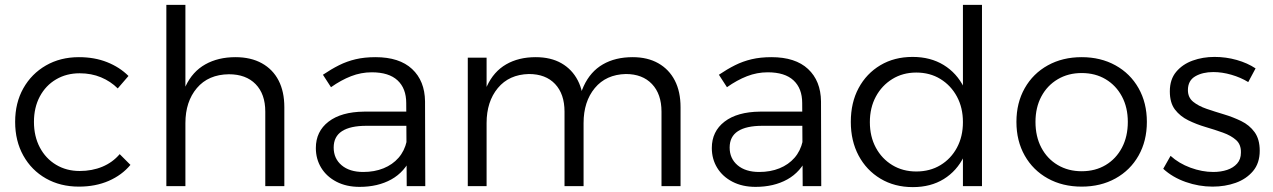

<svg xmlns="http://www.w3.org/2000/svg" viewBox="-20 -762 5210 786"><path d="M462 -400Q433 -429 393.5 -445.5Q354 -462 306 -462Q252 -462 209.5 -437Q167 -412 143 -367Q119 -322 119 -263Q119 -204 143 -158.5Q167 -113 209.5 -87.5Q252 -62 306 -62Q357 -62 399 -79.5Q441 -97 470 -131L514 -87Q479 -45 425 -21.5Q371 2 303 2Q227 2 168 -31.5Q109 -65 75.5 -125Q42 -185 42 -263Q42 -341 75.5 -400.5Q109 -460 168 -494Q227 -528 303 -528Q367 -528 418.5 -507.5Q470 -487 506 -451Z M1066 -305Q1066 -377 1026.5 -417.5Q987 -458 917 -458Q833 -457 786 -401.5Q739 -346 739 -258H712Q712 -350 740 -409.5Q768 -469 820.5 -498.5Q873 -528 944 -528Q1007 -528 1052 -503Q1097 -478 1120.5 -432.5Q1144 -387 1144 -323V0H1066ZM661 -742H739V0H661Z M1480 -247Q1414 -247 1380 -225Q1346 -203 1346 -158Q1346 -113 1378.5 -85.5Q1411 -58 1467 -58Q1513 -58 1550 -73Q1587 -88 1611.5 -116Q1636 -144 1645 -184L1665 -121Q1637 -58 1582 -27.5Q1527 3 1452 3Q1398 3 1357.5 -18Q1317 -39 1295 -75Q1273 -111 1273 -156Q1273 -224 1325 -264Q1377 -304 1470 -305H1657V-247ZM1643 -340Q1643 -400 1607.5 -433Q1572 -466 1502 -466Q1458 -466 1417 -450Q1376 -434 1335 -405L1302 -456Q1336 -479 1368 -495Q1400 -511 1436 -519.5Q1472 -528 1517 -528Q1615 -528 1667 -479.5Q1719 -431 1720 -347L1721 0H1645Z M2291 -305Q2291 -377 2252.5 -418Q2214 -459 2145 -459Q2064 -457 2018 -401.5Q1972 -346 1972 -258H1946Q1946 -350 1973.5 -409.5Q2001 -469 2052 -498.5Q2103 -528 2173 -528Q2235 -528 2278.5 -503Q2322 -478 2345.5 -432.5Q2369 -387 2369 -323V0H2291ZM2688 -305Q2688 -377 2649 -418Q2610 -459 2542 -459Q2461 -457 2415 -401.5Q2369 -346 2369 -258H2342Q2342 -350 2369.5 -409.5Q2397 -469 2448 -498.5Q2499 -528 2570 -528Q2631 -528 2675 -503Q2719 -478 2742.5 -432.5Q2766 -387 2766 -323V0H2688ZM1895 -526H1972V0H1895Z M3101 -247Q3035 -247 3001 -225Q2967 -203 2967 -158Q2967 -113 2999.5 -85.5Q3032 -58 3088 -58Q3134 -58 3171 -73Q3208 -88 3232.5 -116Q3257 -144 3266 -184L3286 -121Q3258 -58 3203 -27.5Q3148 3 3073 3Q3019 3 2978.5 -18Q2938 -39 2916 -75Q2894 -111 2894 -156Q2894 -224 2946 -264Q2998 -304 3091 -305H3278V-247ZM3264 -340Q3264 -400 3228.5 -433Q3193 -466 3123 -466Q3079 -466 3038 -450Q2997 -434 2956 -405L2923 -456Q2957 -479 2989 -495Q3021 -511 3057 -519.5Q3093 -528 3138 -528Q3236 -528 3288 -479.5Q3340 -431 3341 -347L3342 0H3266Z M3716 -529Q3789 -529 3843 -496Q3897 -463 3926.5 -403.5Q3956 -344 3955 -263Q3956 -182 3926.5 -122Q3897 -62 3843.5 -29Q3790 4 3717 4Q3642 4 3584.5 -30.5Q3527 -65 3495 -125Q3463 -185 3463 -263Q3463 -342 3495 -401.5Q3527 -461 3584 -495Q3641 -529 3716 -529ZM3731 -465Q3676 -465 3633 -438.5Q3590 -412 3565.5 -366.5Q3541 -321 3541 -262Q3541 -203 3565.5 -157.5Q3590 -112 3633 -86Q3676 -60 3731 -60Q3787 -60 3830 -86Q3873 -112 3897.5 -157.5Q3922 -203 3922 -262Q3922 -321 3897.5 -366.5Q3873 -412 3830 -438.5Q3787 -465 3731 -465ZM3922 -742H4000V0H3922Z M4408 -528Q4486 -528 4546.5 -494.5Q4607 -461 4641 -401Q4675 -341 4675 -263Q4675 -185 4641 -125Q4607 -65 4546.5 -31.5Q4486 2 4408 2Q4330 2 4269.5 -31.5Q4209 -65 4175 -125Q4141 -185 4141 -263Q4141 -341 4175 -401Q4209 -461 4269.5 -494.5Q4330 -528 4408 -528ZM4408 -463Q4353 -463 4310 -437.5Q4267 -412 4243 -367Q4219 -322 4219 -263Q4219 -203 4243 -157.5Q4267 -112 4310 -86.5Q4353 -61 4408 -61Q4464 -61 4506.5 -86.5Q4549 -112 4573 -157.5Q4597 -203 4597 -263Q4597 -322 4573 -367Q4549 -412 4506.5 -437.5Q4464 -463 4408 -463Z M5090 -426Q5059 -445 5021 -456Q4983 -467 4947 -467Q4903 -467 4873 -449.5Q4843 -432 4843 -393Q4843 -363 4864.5 -345.5Q4886 -328 4919.5 -316.5Q4953 -305 4990 -294Q5027 -283 5061 -266.5Q5095 -250 5116 -221Q5137 -192 5137 -145Q5137 -94 5109.5 -61.5Q5082 -29 5038.5 -13.5Q4995 2 4944 2Q4888 2 4834 -17Q4780 -36 4742 -71L4772 -124Q4806 -93 4853.5 -75.5Q4901 -58 4947 -58Q4978 -58 5003.5 -66.5Q5029 -75 5044.5 -92.5Q5060 -110 5060 -137Q5061 -170 5040.5 -188.5Q5020 -207 4986.5 -219Q4953 -231 4915.5 -242Q4878 -253 4844.5 -269.5Q4811 -286 4790 -313.5Q4769 -341 4769 -388Q4769 -437 4795 -468Q4821 -499 4862.5 -514Q4904 -529 4952 -529Q4999 -529 5043 -516.5Q5087 -504 5120 -482Z"/></svg>

Font: Alexandria Light
Style: Regular
Weight: 300
Designer: Mohamed Gaber
Foundry: Kief Type Foundry
Version: Version 5.100